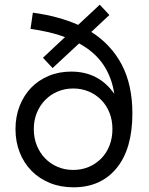

<svg xmlns="http://www.w3.org/2000/svg" viewBox="-20 -784 634 818"><path d="M257 -626Q225 -638 188.5 -646.5Q152 -655 110 -661L120 -730Q230 -715 313 -678L405 -764L446 -720L369 -648Q454 -594 499 -508Q544 -422 544 -301Q544 -150 477 -68Q410 14 293 14Q238 14 192.5 -4.5Q147 -23 114.5 -56Q82 -89 64 -134.5Q46 -180 46 -234Q46 -287 63.5 -332Q81 -377 112 -409.5Q143 -442 187 -460.5Q231 -479 283 -479Q401 -479 467 -384Q456 -456 419.5 -509.5Q383 -563 317 -599L204 -494L163 -538ZM292 -60Q328 -60 358.5 -73Q389 -86 411.5 -109Q434 -132 446.5 -164Q459 -196 459 -234Q459 -272 446.5 -303.5Q434 -335 411.5 -358Q389 -381 358.5 -394Q328 -407 292 -407Q256 -407 225.5 -394Q195 -381 172.5 -358Q150 -335 137 -303.5Q124 -272 124 -234Q124 -196 137 -164Q150 -132 172.5 -109Q195 -86 225.5 -73Q256 -60 292 -60Z"/></svg>

Font: NT Somic
Style: Regular
Weight: 400
Designer: Ravid Balaliev — lead type designer, mastering
Michael Voronin — secret advisor, marketing
Ivan Kovalenko — best boy
Foundry: NT Type
Version: Version 0.7